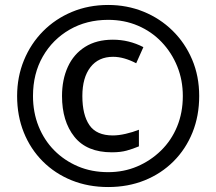

<svg xmlns="http://www.w3.org/2000/svg" viewBox="-20 -744 872 774"><path d="M431 -130Q330 -130 280 -192.5Q230 -255 230 -357Q230 -423 253.5 -474.5Q277 -526 323 -555Q369 -584 435 -584Q500 -584 558 -554L529 -489Q479 -515 436 -515Q377 -515 344.5 -473Q312 -431 312 -357Q312 -281 340.5 -239.5Q369 -198 435 -198Q458 -198 486.5 -204.5Q515 -211 540 -221V-154Q516 -144 491 -137Q466 -130 431 -130ZM416 10Q336 10 269 -17Q202 -44 152.5 -93.5Q103 -143 76 -210Q49 -277 49 -357Q49 -434 76.5 -501Q104 -568 153.5 -618Q203 -668 270 -696Q337 -724 416 -724Q492 -724 558.5 -697Q625 -670 675.5 -620.5Q726 -571 754.5 -504Q783 -437 783 -357Q783 -277 756 -210Q729 -143 679.5 -93.5Q630 -44 563 -17Q496 10 416 10ZM416 -50Q479 -50 533 -73Q587 -96 629 -137Q671 -178 694 -234Q717 -290 717 -357Q717 -421 694.5 -476.5Q672 -532 631.5 -574.5Q591 -617 536 -640.5Q481 -664 416 -664Q329 -664 260.5 -624.5Q192 -585 152.5 -516Q113 -447 113 -357Q113 -291 135.5 -235Q158 -179 198.5 -138Q239 -97 294 -73.5Q349 -50 416 -50Z"/></svg>

Font: Noto Sans Adlam SemiBold
Style: Regular
Weight: 600
Version: Version 3.001